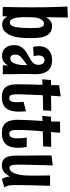

<svg xmlns="http://www.w3.org/2000/svg" viewBox="633 -1367 744 2050"><g transform="rotate(90 1005.0 -342.0)"><path d="M241 7Q212 7 192 -6.5Q172 -20 159.5 -44.5Q147 -69 140 -102Q133 -135 130 -174.5Q127 -214 127 -257L163 -231Q163 -175 170 -140.5Q177 -106 190 -90Q203 -74 220 -74Q235 -74 245.5 -84.5Q256 -95 263 -114Q270 -133 272 -158Q275 -176 276.5 -199.5Q278 -223 278.5 -248Q279 -273 279.5 -296.5Q280 -320 279 -339Q279 -373 274 -395.5Q269 -418 259 -429Q249 -440 232 -440Q215 -440 199 -425Q183 -410 173.5 -378Q164 -346 164 -295L128 -251Q128 -287 130.5 -320.5Q133 -354 139 -385Q145 -416 155.5 -441.5Q166 -467 180.5 -486Q195 -505 214.5 -515.5Q234 -526 259 -526Q300 -526 326 -506.5Q352 -487 366.5 -452.5Q381 -418 384 -371Q387 -340 387 -309Q387 -278 386 -247.5Q385 -217 382 -188.5Q379 -160 373 -133Q359 -71 326.5 -32Q294 7 241 7ZM152 2 53 0Q54 -9 54.5 -36.5Q55 -64 56 -102.5Q57 -141 57.5 -184Q58 -227 58 -269Q58 -311 58 -344Q58 -391 57.5 -439Q57 -487 55.5 -533.5Q54 -580 52.5 -620.5Q51 -661 50 -690L167 -694Q167 -675 166.5 -646.5Q166 -618 165.5 -581.5Q165 -545 164.5 -505.5Q164 -466 164 -424.5Q164 -383 164 -343Q164 -310 163.5 -267Q163 -224 162.5 -180Q162 -136 162 -98Z M677 0 679 -96 672 -378Q671 -415 657.5 -430Q644 -445 622 -445Q598 -445 585 -427.5Q572 -410 572 -381Q572 -369 574 -356Q576 -343 580 -329L481 -324Q477 -340 475 -355Q473 -370 473 -384Q473 -427 490 -458.5Q507 -490 540.5 -508Q574 -526 623 -526Q669 -526 698.5 -510.5Q728 -495 744.5 -468.5Q761 -442 767 -410Q773 -378 772 -345L770 -250L773 0ZM577 8Q540 8 514 -8.5Q488 -25 475 -54.5Q462 -84 462 -121Q462 -156 473.5 -181Q485 -206 504 -224.5Q523 -243 546.5 -257Q570 -271 593 -283Q610 -293 625 -302.5Q640 -312 650.5 -323Q661 -334 666.5 -347.5Q672 -361 672 -378L719 -354Q716 -320 702 -296Q688 -272 668.5 -255.5Q649 -239 628 -225Q610 -212 595 -199.5Q580 -187 571.5 -171.5Q563 -156 563 -134Q563 -118 567 -105.5Q571 -93 580 -86.5Q589 -80 602 -80Q625 -80 641 -97.5Q657 -115 666.5 -152.5Q676 -190 676 -247L715 -301Q715 -232 709 -175Q703 -118 687.5 -77Q672 -36 645 -14Q618 8 577 8Z M1017 10Q977 10 950.5 -1Q924 -12 908.5 -33Q893 -54 886.5 -84Q880 -114 880 -151Q880 -168 880.5 -187Q881 -206 881 -227Q881 -248 881 -270Q882 -302 883 -334.5Q884 -367 885 -399.5Q886 -432 887 -465.5Q888 -499 889 -533Q890 -567 890 -602L1009 -618Q1005 -574 1002.5 -528.5Q1000 -483 997.5 -436.5Q995 -390 993 -345Q991 -300 990 -257Q988 -225 987.5 -198Q987 -171 987 -152Q987 -124 990 -105.5Q993 -87 1001.5 -78Q1010 -69 1026 -69Q1045 -69 1055 -79.5Q1065 -90 1068 -108.5Q1071 -127 1071 -153Q1071 -164 1070.5 -175Q1070 -186 1069 -198Q1068 -210 1067 -222L1168 -247Q1170 -227 1171 -207.5Q1172 -188 1172 -170Q1172 -113 1157 -73Q1142 -33 1108 -11.5Q1074 10 1017 10ZM826 -421 835 -515Q839 -515 855.5 -515Q872 -515 893 -514.5Q914 -514 932.5 -514Q951 -514 960 -514Q975 -514 999 -514.5Q1023 -515 1052 -515.5Q1081 -516 1110 -516.5Q1139 -517 1163 -517L1158 -430Q1141 -430 1121.5 -429.5Q1102 -429 1081.5 -429Q1061 -429 1041.5 -428.5Q1022 -428 1004.5 -427.5Q987 -427 975 -427Q955 -427 928 -425.5Q901 -424 874 -423Q847 -422 826 -421Z M1401 10Q1361 10 1333.5 -1.5Q1306 -13 1290 -34.5Q1274 -56 1266.5 -86.5Q1259 -117 1259 -155Q1259 -189 1261 -225Q1263 -261 1264 -299Q1267 -347 1269 -383Q1271 -419 1273 -447.5Q1275 -476 1276 -501.5Q1277 -527 1278 -553Q1279 -579 1278 -611L1398 -612Q1394 -565 1390 -520.5Q1386 -476 1382.5 -435.5Q1379 -395 1376.5 -358Q1374 -321 1372 -290Q1370 -252 1368.5 -219Q1367 -186 1367 -157Q1367 -129 1370 -109Q1373 -89 1382 -79Q1391 -69 1408 -69Q1427 -69 1437.5 -79.5Q1448 -90 1452.5 -109.5Q1457 -129 1457 -154Q1457 -170 1456 -187Q1455 -204 1453.5 -221.5Q1452 -239 1449 -256L1549 -255Q1552 -238 1554 -222Q1556 -206 1557 -191Q1558 -176 1558 -161Q1558 -111 1543.5 -72.5Q1529 -34 1495 -12Q1461 10 1401 10ZM1217 -421 1226 -515Q1228 -515 1238.5 -515Q1249 -515 1264 -515Q1279 -515 1295 -514.5Q1311 -514 1324 -514Q1337 -514 1345 -514Q1361 -514 1386.5 -514.5Q1412 -515 1440 -515.5Q1468 -516 1492.5 -516Q1517 -516 1532.5 -516.5Q1548 -517 1548 -517L1543 -430Q1543 -430 1530 -430Q1517 -430 1495.5 -429.5Q1474 -429 1449 -428.5Q1424 -428 1400.5 -427.5Q1377 -427 1360 -427Q1339 -427 1314.5 -426Q1290 -425 1268 -424Q1246 -423 1231.5 -422Q1217 -421 1217 -421Z M1746 10Q1707 10 1684 -7.5Q1661 -25 1651 -59.5Q1641 -94 1641 -143Q1641 -160 1641.5 -188Q1642 -216 1641.5 -250Q1641 -284 1640.5 -320.5Q1640 -357 1640 -393.5Q1640 -430 1640 -462.5Q1640 -495 1640 -520L1746 -533Q1745 -501 1744 -459.5Q1743 -418 1742 -374.5Q1741 -331 1740 -289.5Q1739 -248 1738.5 -213.5Q1738 -179 1738 -155Q1738 -129 1741 -110Q1744 -91 1751.5 -81Q1759 -71 1773 -71Q1796 -71 1814.5 -95.5Q1833 -120 1844 -170Q1855 -220 1855 -298Q1855 -322 1855 -347Q1855 -372 1854.5 -397.5Q1854 -423 1854 -450Q1854 -477 1853 -505L1964 -504Q1963 -448 1961 -404.5Q1959 -361 1958.5 -320Q1958 -279 1957 -232Q1956 -185 1956 -121Q1956 -96 1958.5 -77Q1961 -58 1966.5 -44Q1972 -30 1980 -16L1893 10Q1882 -3 1875 -23.5Q1868 -44 1864 -75Q1845 -36 1816.5 -13Q1788 10 1746 10Z"/></g></svg>

Font: Truculenta
Style: Bold
Weight: 700
Designer: Ivan Castro, Eva Sanz & Omnibus-Type Team
Foundry: Omnibus-Type
Version: Version 1.002